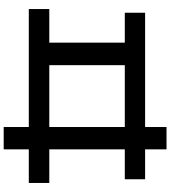

<svg xmlns="http://www.w3.org/2000/svg" viewBox="39 -880 922 1040"><g transform="rotate(90 500.0 -360.0)"><path d="M668 81V-55H29V-166H211V-575H49V-685H668V-801H789V-685H951V-575H789V-166H971V-55H789V81ZM333 -166H668V-575H333Z"/></g></svg>

Font: M PLUS 1 Code SemiBold
Style: Regular
Weight: 600
Designer: Coji Morishita
Foundry: UNDERFOREST DESIGN
Version: Version 1.005